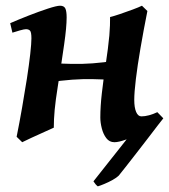

<svg xmlns="http://www.w3.org/2000/svg" viewBox="-20 -477 591 671"><path d="M168 -30.8Q160.2 -27.3 137 -16.8Q113.8 -6.3 90.3 4.4Q66.9 15.1 57.6 20L38.1 1Q47.9 -47.4 57.1 -100.3Q66.4 -153.3 74 -202.1Q81.5 -251 85.7 -288.3Q89.8 -325.7 89.8 -342.8Q89.8 -365.2 84.7 -370.1Q79.6 -375 70.8 -375Q64.5 -375 49.8 -370.8Q35.2 -366.7 23.4 -362.8L15.6 -396Q43.5 -408.2 79.6 -422.4Q115.7 -436.5 147 -446.8Q178.2 -457 189.9 -457Q203.6 -457 208.3 -447.5Q212.9 -438 212.9 -416Q212.9 -382.3 204.3 -322.5Q195.8 -262.7 182.1 -175.8Q174.3 -127 171.1 -93.3Q168 -59.6 168 -30.8ZM400.9 -250 382.3 -197.3Q340.3 -199.7 304.9 -200.4Q269.5 -201.2 231.9 -198.5Q194.3 -195.8 146 -188.5L132.8 -203.1Q135.3 -210.4 141.6 -229.7Q147.9 -249 151.9 -256.8Q194.8 -254.4 230.5 -253.7Q266.1 -252.9 303.5 -255.6Q340.8 -258.3 388.2 -265.6ZM538.1 -52.7Q509.8 -32.7 479 -16.1Q448.2 0.5 421.6 10.3Q395 20 379.9 20Q362.3 20 351.6 5.9Q340.8 -8.3 335.7 -28.6Q330.6 -48.8 330.6 -66.4Q330.6 -104.5 335.9 -150.9Q341.3 -197.3 347.7 -240.2Q358.9 -314.9 362.1 -352.8Q365.2 -390.6 364.7 -417.5Q377.4 -420.4 399.7 -428Q421.9 -435.5 443.6 -443.6Q465.3 -451.7 476.1 -457L495.1 -438.5Q481.4 -369.6 470.9 -308.3Q460.4 -247.1 454.8 -200.4Q449.2 -153.8 449.2 -127.9Q449.2 -101.1 455.8 -85.7Q462.4 -70.3 474.1 -70.3Q486.3 -70.3 501 -74.2Q515.6 -78.1 529.8 -85ZM306.6 156.7 462.9 -41 529.8 -85 550.8 -63.5Q547.4 -59.6 532.7 -40.5Q518.1 -21.5 497.8 5.1Q477.5 31.7 456.3 58.8Q435.1 85.9 418.5 107.2Q401.9 128.4 395 136.7Q387.7 144 373.5 151.9Q359.4 159.7 344.7 165.8Q330.1 171.9 321.8 174.3Q314 168.5 306.6 156.7Z"/></svg>

Font: Gentium Plus
Style: Bold Italic
Weight: 700
Italic angle: -8°
Designer: Victor Gaultney, Annie Olsen, Iska Routamaa, Becca Hirsbrunner
Foundry: SIL International
Version: Version 6.101